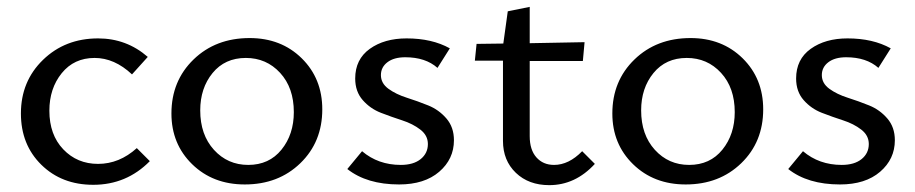

<svg xmlns="http://www.w3.org/2000/svg" viewBox="-20 -533 2669 560"><path d="M252 6Q160 6 100.5 -52.5Q41 -111 41 -202Q41 -296 105.5 -358.5Q170 -421 266 -421Q349 -421 411 -367L365 -316Q314 -364 256 -364Q196 -364 160 -319.5Q124 -275 124 -210Q124 -140 164.5 -97.5Q205 -55 266 -55Q328 -55 379 -101L417 -63Q349 6 252 6Z M694 5Q601 5 540.5 -54Q480 -113 480 -202Q480 -297 544.5 -359.5Q609 -422 708 -422Q800 -422 860 -363Q920 -304 920 -214Q920 -119 856 -57Q792 5 694 5ZM704 -52Q765 -52 801 -96.5Q837 -141 837 -206Q837 -277 797 -320.5Q757 -364 697 -364Q636 -364 600 -320Q564 -276 564 -211Q564 -140 604 -96Q644 -52 704 -52Z M1144 5Q1050 5 993 -40L1036 -92Q1083 -52 1149 -52Q1186 -52 1207 -69Q1228 -86 1228 -113Q1228 -138 1206 -155Q1184 -172 1153 -182Q1122 -192 1091 -204Q1060 -216 1038 -241Q1016 -266 1016 -304Q1016 -360 1058.5 -390.5Q1101 -421 1166 -421Q1240 -421 1292 -392L1256 -335Q1221 -366 1162 -366Q1129 -366 1110 -351.5Q1091 -337 1091 -314Q1091 -290 1113 -274Q1135 -258 1166.5 -248Q1198 -238 1229 -225.5Q1260 -213 1282 -187.5Q1304 -162 1304 -124Q1304 -69 1261 -32Q1218 5 1144 5Z M1678 -92 1715 -55Q1658 7 1582 7Q1522 7 1484.5 -29Q1447 -65 1447 -122V-356H1365L1370 -405L1448 -406L1461 -500L1525 -513V-407L1685 -410L1680 -355H1525V-136Q1525 -96 1544.5 -74Q1564 -52 1596 -52Q1639 -52 1678 -92Z M1980 5Q1887 5 1826.5 -54Q1766 -113 1766 -202Q1766 -297 1830.5 -359.5Q1895 -422 1994 -422Q2086 -422 2146 -363Q2206 -304 2206 -214Q2206 -119 2142 -57Q2078 5 1980 5ZM1990 -52Q2051 -52 2087 -96.5Q2123 -141 2123 -206Q2123 -277 2083 -320.5Q2043 -364 1983 -364Q1922 -364 1886 -320Q1850 -276 1850 -211Q1850 -140 1890 -96Q1930 -52 1990 -52Z M2430 5Q2336 5 2279 -40L2322 -92Q2369 -52 2435 -52Q2472 -52 2493 -69Q2514 -86 2514 -113Q2514 -138 2492 -155Q2470 -172 2439 -182Q2408 -192 2377 -204Q2346 -216 2324 -241Q2302 -266 2302 -304Q2302 -360 2344.5 -390.5Q2387 -421 2452 -421Q2526 -421 2578 -392L2542 -335Q2507 -366 2448 -366Q2415 -366 2396 -351.5Q2377 -337 2377 -314Q2377 -290 2399 -274Q2421 -258 2452.5 -248Q2484 -238 2515 -225.5Q2546 -213 2568 -187.5Q2590 -162 2590 -124Q2590 -69 2547 -32Q2504 5 2430 5Z"/></svg>

Font: EauTestInfant Medium
Style: Regular
Weight: 500
Designer: Christian Thalmann (Catharsis Fonts)
Version: Version 0.001;PS 000.001;hotconv 1.0.88;makeotf.lib2.5.64775